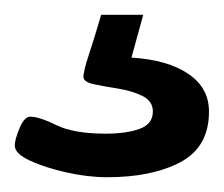

<svg xmlns="http://www.w3.org/2000/svg" viewBox="-20 -29 303 260"><path d="M125 211Q99 211 70 204.5Q41 198 20.5 188.5Q0 179 0 168Q0 160 6.5 144.5Q13 129 21 129Q33 129 56.5 140.5Q80 152 123 152Q151 152 169 145.5Q187 139 187 122Q187 108 173 101Q159 94 140 91Q121 88 107 85Q93 82 93 75Q93 72 94.5 65Q96 58 101.5 41.5Q107 25 117 -9H174L158 49Q207 52 235 71Q263 90 263 122Q263 170 224.5 190.5Q186 211 125 211Z"/></svg>

Font: Asap Expanded SemiBold
Style: Regular
Weight: 600
Width: 7
Designer: Pablo Cosgaya
Foundry: Omnibus-Type
Version: Version 3.001; ttfautohint (v1.8.4.7-5d5b)